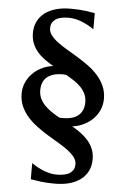

<svg xmlns="http://www.w3.org/2000/svg" viewBox="-61 -771 669 1022"><g transform="rotate(5 273.0 -259.5)"><path d="M272.5 208.5Q227.5 208.5 195.8 204.3Q164.1 200.2 142.1 196.3V109.9Q176.3 133.8 211.2 146.7Q246.1 159.7 277.3 159.7Q326.2 159.7 349.1 142.8Q372.1 126 372.1 96.7Q372.1 76.2 358.4 58.3Q344.7 40.5 322.3 23.7Q299.8 6.8 271.2 -9.8Q242.7 -26.4 212.9 -44.7Q183.1 -63 154.5 -84Q126 -105 103.5 -130.1Q81.1 -155.3 67.4 -186Q53.7 -216.8 53.7 -254.4Q53.7 -283.7 64.9 -310.8Q76.2 -337.9 96.4 -359.4Q116.7 -380.9 145.3 -395.5Q173.8 -410.2 208.5 -414.6Q184.1 -428.7 161.6 -444.8Q139.2 -460.9 122.3 -480.7Q105.5 -500.5 95.5 -524.9Q85.4 -549.3 85.4 -580.1Q85.4 -615.2 99.1 -642.6Q112.8 -669.9 137.7 -688.7Q162.6 -707.5 197.3 -717Q231.9 -726.6 273.9 -726.6Q318.8 -726.6 350.6 -722.4Q382.3 -718.3 404.3 -714.4V-627.9Q370.1 -651.9 335.2 -664.8Q300.3 -677.7 269 -677.7Q220.2 -677.7 197.3 -660.9Q174.3 -644 174.3 -614.3Q174.3 -593.8 188 -575.9Q201.7 -558.1 224.1 -541.3Q246.6 -524.4 275.1 -507.8Q303.7 -491.2 333.5 -472.9Q363.3 -454.6 391.8 -433.8Q420.4 -413.1 442.9 -387.7Q465.3 -362.3 479 -331.8Q492.7 -301.3 492.7 -263.7Q492.7 -233.9 481.4 -206.8Q470.2 -179.7 449.7 -158.2Q429.2 -136.7 400.6 -122.3Q372.1 -107.9 337.4 -103.5Q362.3 -89.4 384.5 -73Q406.7 -56.6 423.8 -36.9Q440.9 -17.1 450.9 7.1Q460.9 31.2 460.9 62Q460.9 97.2 447.3 124.5Q433.6 151.9 408.7 170.7Q383.8 189.5 349.1 199Q314.5 208.5 272.5 208.5ZM395.5 -236.8Q395.5 -261.2 386.5 -280.8Q377.4 -300.3 361.8 -316.7Q346.2 -333 325.4 -346.7Q304.7 -360.4 281.7 -373.5Q272 -375 264.2 -375Q234.4 -375 213.1 -368.4Q191.9 -361.8 178 -349.6Q164.1 -337.4 157.5 -320.1Q150.9 -302.7 150.9 -281.2Q150.9 -256.8 159.9 -237.3Q168.9 -217.8 184.3 -201.4Q199.7 -185.1 220.5 -171.1Q241.2 -157.2 264.2 -144Q269 -143.1 273.4 -143.1Q277.8 -143.1 282.2 -143.1Q341.3 -143.1 368.4 -168.5Q395.5 -193.8 395.5 -236.8Z"/></g></svg>

Font: Arian AMU Serif
Style: Bold
Weight: 700
Designer: Ruben Hakobyan (Tarumian)
Foundry: Ruben Hakobyan (Tarumian)
Version: Version 1.002